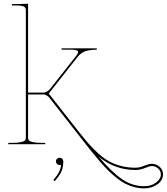

<svg xmlns="http://www.w3.org/2000/svg" viewBox="-20 -782 904 1041"><path d="M515.1 67.4Q583.5 148.9 639.9 188.2Q696.3 227.5 761.2 227.5Q799.8 227.5 825.9 208Q852.1 188.5 852.1 163.1Q852.1 145 837.4 131.6Q822.8 118.2 801.8 118.2Q792.5 118.2 766.1 128.9Q739.7 139.6 714.4 139.6Q602.5 139.6 515.1 67.4ZM44.9 -759.8H67.4L132.3 -761.7V-279.8H215.8Q223.6 -279.8 234.1 -285.6Q244.6 -291.5 250 -298.3L393.6 -480Q403.8 -493.2 403.8 -500Q403.8 -512.7 365.7 -512.7H314V-520H504.9V-512.7Q490.7 -512.7 480.5 -511.7Q470.2 -510.7 454.6 -507.6Q439 -504.4 425.3 -495.8Q411.6 -487.3 401.4 -474.1L244.6 -274.9L404.3 -71.3Q437 -29.8 460.2 -3.2Q483.4 23.4 513.9 50.8Q544.4 78.1 572.5 93.3Q600.6 108.4 636.7 117.9Q672.9 127.4 714.4 127.4Q735.8 127.4 761.7 116.7Q787.6 106 801.8 106Q827.6 106 845.7 122.6Q863.8 139.2 863.8 163.1Q863.8 194.8 834 217Q804.2 239.3 761.2 239.3Q734.4 239.3 708.3 232.4Q682.1 225.6 659.7 214.1Q637.2 202.6 612.8 183.1Q588.4 163.6 567.6 143.3Q546.9 123 521.2 93.3Q495.6 63.5 474.4 36.9Q453.1 10.3 423.8 -27.3Q404.3 -52.7 394 -65.4L247.6 -252Q243.2 -258.3 233.4 -264.2Q223.6 -270 215.8 -270H132.3V-35.2Q132.3 -26.4 136.5 -21Q140.6 -15.6 158 -11.5Q175.3 -7.3 207.5 -7.3H225.1V0H24.9V-7.3H44.9Q77.1 -7.3 94.5 -11.5Q111.8 -15.6 116 -21Q120.1 -26.4 120.1 -35.2V-727.5Q120.1 -741.2 108.4 -746.8Q96.7 -752.4 67.4 -752.4H44.9ZM323.2 92.8Q323.2 125 312.5 148.7Q301.8 172.4 276.4 200.2L269 193.4Q310.5 147.9 310.5 111.3H310.1Q307.1 112.8 303.2 112.8Q294.9 112.8 289.1 106.9Q283.2 101.1 283.2 92.8Q283.2 84.5 289.1 78.9Q294.9 73.2 303.2 73.2Q311.5 73.2 317.4 78.9Q323.2 84.5 323.2 92.8Z"/></svg>

Font: ZnikomitNo24
Style: Thin
Weight: 300
Designer: gluk
Foundry: gluk
Version: Version 0.55